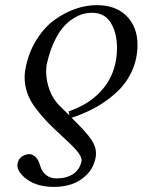

<svg xmlns="http://www.w3.org/2000/svg" viewBox="-20 -462 557 750"><path d="M212.9 -48.8 251 -11.2 248 -26.9Q336.4 -56.6 386.7 -120.6Q437 -184.6 437 -274.9Q437 -332.5 413.1 -372.3Q389.2 -412.1 339.8 -412.1Q322.8 -412.1 305.4 -407.7Q288.1 -403.3 266.8 -390.1Q245.6 -377 227.3 -356.2Q209 -335.4 191.9 -299.6Q174.8 -263.7 164.1 -216.8Q160.2 -203.6 160.2 -183.1Q160.2 -147 173.8 -110.1Q187.5 -73.2 212.9 -48.8ZM259.8 -2 274.9 13.2Q317.4 55.2 336.2 82.5Q355 109.9 355 138.2Q355 148.4 352.1 160.2Q343.3 196.8 317.4 221.9Q291.5 247.1 259.5 257.6Q227.5 268.1 190.9 268.1Q127.4 268.1 87.6 240.2Q47.9 212.4 47.9 183.1Q47.9 182.1 48.3 179.7Q48.8 177.2 48.8 175.8Q53.2 156.7 67.1 148.4Q81.1 140.1 95.2 140.1Q105.5 140.1 117.2 149.7Q128.9 159.2 136.2 183.1Q144 210.4 161.4 222.7Q178.7 234.9 200.2 234.9Q239.3 234.9 264.9 218.3Q290.5 201.7 297.9 169.9Q298.8 168 298.8 165Q298.8 148.4 278.6 125.2Q258.3 102.1 219.2 66.9Q184.1 34.7 161.6 11Q139.2 -12.7 117.7 -41.5Q96.2 -70.3 86.2 -99.6Q76.2 -128.9 76.2 -160.2Q76.2 -180.7 82 -206.1Q95.2 -264.6 125.5 -311.3Q155.8 -357.9 194.6 -385.5Q233.4 -413.1 275.1 -427.5Q316.9 -441.9 357.9 -441.9Q433.1 -441.9 475.1 -398.9Q517.1 -356 517.1 -287.1Q517.1 -232.9 495.8 -185.5Q474.6 -138.2 437.5 -103.5Q400.4 -68.8 356.2 -43.9Q312 -19 259.8 -2Z"/></svg>

Font: Common Serif
Style: Bold Italic
Weight: 700
Italic angle: -12°
Designer: Philipp H. Poll, Khaled Hosny
Foundry: Stefan Peev, Context Ltd.
Version: Version 1.026